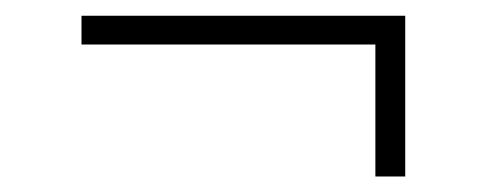

<svg xmlns="http://www.w3.org/2000/svg" viewBox="-20 -380 622 245"><path d="M459 -154.8V-323.2H84V-359.9H497.1V-154.8Z"/></svg>

Font: Literata Light
Style: Regular
Weight: 300
Designer: Latin by Veronika Burian and Jose Scaglione. Greek by Irene Vlachou. Cyrillic by Vera Evstafieva.
Foundry: TypeTogether
Version: Version 3.021